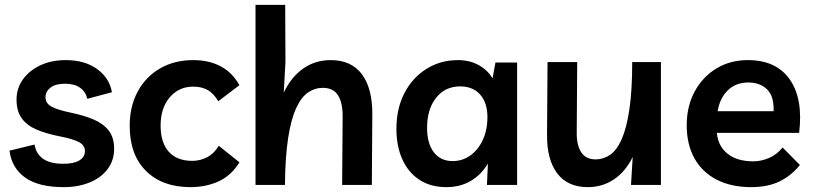

<svg xmlns="http://www.w3.org/2000/svg" viewBox="-20 -760 3344 789"><path d="M242 9Q138 9 83 -30.5Q28 -70 19 -141L122 -166Q128 -128 157 -107.5Q186 -87 240 -87Q284 -87 306.5 -101Q329 -115 329 -139Q329 -163 304.5 -176Q280 -189 229 -199Q172 -210 131.5 -227Q91 -244 69.5 -273.5Q48 -303 48 -351Q48 -397 74 -433.5Q100 -470 145.5 -491.5Q191 -513 250 -513Q329 -513 379.5 -476Q430 -439 440 -381L339 -354Q332 -383 309 -399.5Q286 -416 247 -416Q208 -416 187.5 -400Q167 -384 167 -360Q167 -336 190.5 -322.5Q214 -309 271 -297Q324 -286 363.5 -269.5Q403 -253 426 -224.5Q449 -196 449 -148Q449 -101 422.5 -65.5Q396 -30 349 -10.5Q302 9 242 9Z M762 9Q647 9 580 -57.5Q513 -124 513 -243Q513 -323 546 -384Q579 -445 638 -479Q697 -513 774 -513Q838 -513 886 -488Q934 -463 964 -410L877 -344Q858 -376 833.5 -390Q809 -404 774 -404Q715 -404 677.5 -360Q640 -316 640 -244Q640 -174 673.5 -136.5Q707 -99 770 -99Q803 -99 831.5 -114Q860 -129 879 -161L964 -93Q930 -38 878 -14.5Q826 9 762 9Z M1030 0V-740H1152L1153 -505L1146 -379Q1176 -443 1225.5 -478Q1275 -513 1339 -513Q1424 -513 1467.5 -454.5Q1511 -396 1510 -287L1508 0H1386L1388 -277Q1389 -336 1369.5 -367.5Q1350 -399 1307 -399Q1274 -399 1246 -380Q1218 -361 1197 -315.5Q1176 -270 1164 -192.5Q1152 -115 1151 0Z M2105 -503V0H1981L1985 -88Q1958 -42 1914.5 -16.5Q1871 9 1815 9Q1749 9 1703 -21.5Q1657 -52 1633 -106Q1609 -160 1609 -230Q1609 -314 1642 -377.5Q1675 -441 1732.5 -477Q1790 -513 1862 -513Q1910 -513 1947 -492.5Q1984 -472 2004 -438L2016 -503ZM1871 -405Q1809 -405 1772 -358Q1735 -311 1735 -235Q1735 -170 1763 -134Q1791 -98 1840 -98Q1880 -98 1912.5 -121Q1945 -144 1964 -185Q1983 -226 1983 -279Q1983 -338 1953 -371.5Q1923 -405 1871 -405Z M2396 9Q2312 9 2269.5 -48Q2227 -105 2228 -206L2230 -505H2352L2350 -217Q2349 -165 2368 -135Q2387 -105 2428 -105Q2460 -105 2487.5 -124Q2515 -143 2535 -188.5Q2555 -234 2566.5 -311.5Q2578 -389 2578 -505H2696V0H2573L2580 -115Q2550 -54 2502.5 -22.5Q2455 9 2396 9Z M3067 9Q2985 9 2925.5 -21.5Q2866 -52 2834 -109Q2802 -166 2802 -245Q2802 -324 2835 -384.5Q2868 -445 2924.5 -479Q2981 -513 3053 -513Q3170 -513 3225.5 -433.5Q3281 -354 3264 -214H2926Q2930 -161 2969 -129Q3008 -97 3076 -97Q3108 -97 3140.5 -111Q3173 -125 3196 -154L3267 -82Q3233 -39 3184.5 -15Q3136 9 3067 9ZM3055 -421Q3004 -421 2971 -389Q2938 -357 2929 -303H3159Q3161 -365 3132 -393Q3103 -421 3055 -421Z"/></svg>

Font: Livvic SemiBold
Style: Regular
Weight: 600
Designer: Jacques Le Bailly, Baron von Fonthausen
Version: Version 1.001; ttfautohint (v1.8.2)